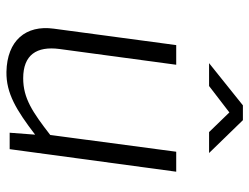

<svg xmlns="http://www.w3.org/2000/svg" viewBox="-109 -656 774 596"><g transform="rotate(90 278.0 -358.0)"><path d="M390 -620H455L353 -725H307L176 -620H247L329 -683ZM203 9C270 10 322 -22 398 -80L392 -1H443L513 -518H451L399 -127C328 -72 285 -43 223 -43C150 -43 123 -85 132 -155L181 -518H120L69 -138C57 -51 106 7 203 9Z"/></g></svg>

Font: United Sans ExtraLight
Style: Italic
Weight: 200
Italic angle: -8°
Designer: Pablo Impallari, Rodrigo Fuenzalida (Modified by Dan O. Williams)
Version: Version 1.000;PS 001.000;hotconv 1.0.88;makeotf.lib2.5.64775